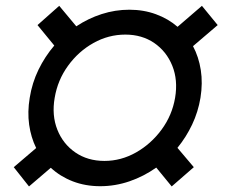

<svg xmlns="http://www.w3.org/2000/svg" viewBox="-20 -636 791 666"><path d="M83.1 -296.9Q91.3 -348.4 113.6 -394.4Q136 -440.3 168.3 -478L110.1 -549L185.4 -615.8L244.7 -544.7Q285.9 -572.1 332.7 -587.2Q379.6 -602.3 428.6 -602.3Q478.3 -602.3 521 -586.6Q563.6 -571 595.9 -543L680.4 -615.8L735.1 -549L649.5 -475.9Q669.4 -438.6 676.5 -393.1Q683.6 -347.7 675.4 -296.9Q667.3 -247.9 646.5 -204Q625.7 -160.2 595.5 -123.2L652.3 -56.1L575.6 10.7L522 -54.7Q478.7 -24.1 429.2 -7.1Q379.6 9.9 327.8 9.9Q276.3 9.9 232.6 -6.9Q188.9 -23.8 156.2 -54L80.6 10.7L27.7 -56.1L105.5 -122.5Q87.4 -159.1 81.1 -203.5Q74.9 -247.9 83.1 -296.9ZM169.7 -296.9Q159.1 -236.2 178.8 -186.4Q198.5 -136.7 241.3 -107.2Q284.1 -77.8 342.3 -77.8Q399.9 -77.8 451.9 -107.2Q503.9 -136.7 540.5 -186.4Q577.1 -236.2 587.4 -296.9Q597.7 -358.3 577.6 -408Q557.5 -457.7 514.9 -486.9Q472.3 -516 414.8 -516Q356.2 -516 304.2 -486.9Q252.1 -457.7 216.1 -408Q180 -358.3 169.7 -296.9Z"/></svg>

Font: Inter UI Semi Bold
Style: Italic
Weight: 600
Italic angle: -9.39999°
Designer: Rasmus Andersson
Foundry: rsms
Version: 3.2;8d6f07862